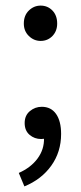

<svg xmlns="http://www.w3.org/2000/svg" viewBox="-20 -495 289 685"><path d="M125 -349Q101 -349 83 -366.5Q65 -384 65 -411Q65 -440 83 -457.5Q101 -475 125 -475Q150 -475 167 -457.5Q184 -440 184 -411Q184 -384 167 -366.5Q150 -349 125 -349ZM67 170 47 122Q90 103 114 70.5Q138 38 137 -2L128 -76L169 -16Q160 -7 149.5 -3Q139 1 127 1Q103 1 85.5 -14Q68 -29 68 -56Q68 -83 86.5 -98.5Q105 -114 129 -114Q162 -114 180 -88.5Q198 -63 198 -17Q198 47 163 96Q128 145 67 170Z"/></svg>

Font: Source Sans 3
Style: Regular
Weight: 400
Designer: Paul D. Hunt
Foundry: Adobe
Version: Version 3.046;hotconv 1.0.118;makeotfexe 2.5.65603